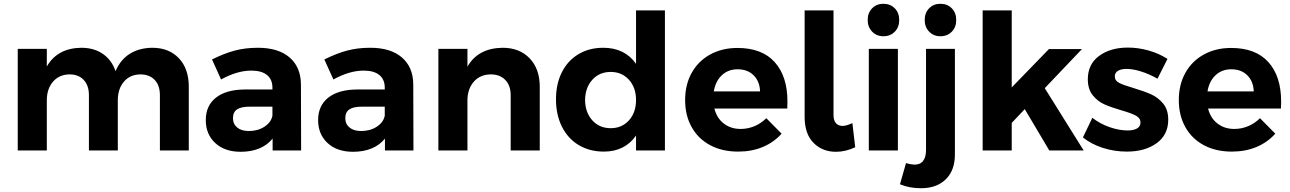

<svg xmlns="http://www.w3.org/2000/svg" viewBox="-20 -797 6832 1017"><path d="M980 -338V0H827V-293Q827 -345 799 -374Q771 -403 723 -403Q668 -402 636 -364Q604 -326 604 -266V0H451V-293Q451 -344 423.5 -373.5Q396 -403 348 -403Q293 -402 260.5 -364Q228 -326 228 -266V0H74V-538H228V-445Q284 -542 410 -544Q478 -544 525 -511.5Q572 -479 592 -420Q618 -481 667.5 -512Q717 -543 786 -544Q875 -544 927.5 -488.5Q980 -433 980 -338Z M1424 0V-63Q1397 -29 1354 -11Q1311 7 1255 7Q1170 7 1120 -39.5Q1070 -86 1070 -161Q1070 -237 1123.5 -279.5Q1177 -322 1275 -323H1423V-333Q1423 -376 1394.5 -399.5Q1366 -423 1311 -423Q1236 -423 1151 -376L1103 -482Q1167 -514 1223 -529Q1279 -544 1346 -544Q1454 -544 1513.5 -493Q1573 -442 1574 -351L1575 0ZM1423 -184V-232H1302Q1257 -232 1235.5 -217.5Q1214 -203 1214 -171Q1214 -140 1236.5 -121.5Q1259 -103 1298 -103Q1346 -103 1381 -126Q1416 -149 1423 -184Z M2019 0V-63Q1992 -29 1949 -11Q1906 7 1850 7Q1765 7 1715 -39.5Q1665 -86 1665 -161Q1665 -237 1718.5 -279.5Q1772 -322 1870 -323H2018V-333Q2018 -376 1989.5 -399.5Q1961 -423 1906 -423Q1831 -423 1746 -376L1698 -482Q1762 -514 1818 -529Q1874 -544 1941 -544Q2049 -544 2108.5 -493Q2168 -442 2169 -351L2170 0ZM2018 -184V-232H1897Q1852 -232 1830.5 -217.5Q1809 -203 1809 -171Q1809 -140 1831.5 -121.5Q1854 -103 1893 -103Q1941 -103 1976 -126Q2011 -149 2018 -184Z M2839 -338V0H2685V-293Q2685 -344 2656.5 -373.5Q2628 -403 2579 -403Q2522 -402 2489 -363.5Q2456 -325 2456 -265V0H2302V-538H2456V-444Q2512 -542 2642 -544Q2732 -544 2785.5 -488Q2839 -432 2839 -338Z M3502 -742V0H3349V-79Q3320 -37 3277 -15.5Q3234 6 3179 6Q3103 6 3045.5 -28.5Q2988 -63 2956.5 -126Q2925 -189 2925 -271Q2925 -352 2956 -414Q2987 -476 3044 -510Q3101 -544 3175 -544Q3289 -544 3349 -459V-742ZM3215 -416Q3155 -416 3117.5 -374.5Q3080 -333 3079 -267Q3080 -201 3117.5 -159.5Q3155 -118 3215 -118Q3274 -118 3311.5 -159.5Q3349 -201 3349 -267Q3349 -333 3311.5 -374.5Q3274 -416 3215 -416Z M4151 -259Q4151 -235 4150 -222H3764Q3777 -171 3814 -142.5Q3851 -114 3903 -114Q3941 -114 3976 -128.5Q4011 -143 4039 -171L4120 -89Q4079 -43 4020.5 -18.5Q3962 6 3890 6Q3805 6 3741.5 -28Q3678 -62 3643.5 -124Q3609 -186 3609 -267Q3609 -349 3644 -411.5Q3679 -474 3742 -508.5Q3805 -543 3886 -543Q4016 -543 4083.5 -468Q4151 -393 4151 -259ZM4006 -313Q4004 -366 3972 -398Q3940 -430 3887 -430Q3837 -430 3803.5 -398.5Q3770 -367 3761 -313Z M4443 -130Q4463 -130 4495 -145L4510 -17Q4459 7 4408 7Q4336 7 4289 -40.5Q4242 -88 4242 -178V-742H4395V-188Q4395 -159 4408 -144.5Q4421 -130 4443 -130Z M4582 -538H4736V0H4582ZM4659 -605Q4623 -605 4599.5 -629.5Q4576 -654 4576 -691Q4576 -729 4599.5 -753Q4623 -777 4659 -777Q4696 -777 4719.5 -753Q4743 -729 4743 -691Q4743 -653 4719.5 -629Q4696 -605 4659 -605Z M4822 75Q4853 76 4869 56Q4885 36 4885 -2V-538H5038V22Q5038 105 4990 152.5Q4942 200 4858 200Q4796 200 4747 179L4779 67Q4802 74 4822 75ZM4961 -605Q4925 -605 4901.5 -629.5Q4878 -654 4878 -691Q4878 -729 4901.5 -753Q4925 -777 4961 -777Q4998 -777 5021.5 -753Q5045 -729 5045 -691Q5045 -653 5021.5 -629Q4998 -605 4961 -605Z M5538 0 5408 -219 5339 -146V0H5185V-742H5339V-334L5536 -537H5711L5514 -330L5720 0Z M5947 -432Q5919 -432 5902 -422Q5885 -412 5885 -392Q5885 -370 5908 -358Q5931 -346 5983 -331Q6040 -314 6077 -297.5Q6114 -281 6141 -248.5Q6168 -216 6168 -163Q6168 -83 6106.5 -38.5Q6045 6 5949 6Q5883 6 5822 -13.5Q5761 -33 5716 -69L5766 -173Q5807 -141 5857.5 -123.5Q5908 -106 5953 -106Q5984 -106 6002.5 -116.5Q6021 -127 6021 -148Q6021 -171 5997.5 -184Q5974 -197 5922 -212Q5867 -228 5830.5 -244Q5794 -260 5768 -292.5Q5742 -325 5742 -377Q5742 -457 5802 -501Q5862 -545 5954 -545Q6009 -545 6064 -529.5Q6119 -514 6164 -485L6111 -380Q6067 -405 6024 -418.5Q5981 -432 5947 -432Z M6766 -259Q6766 -235 6765 -222H6379Q6392 -171 6429 -142.5Q6466 -114 6518 -114Q6556 -114 6591 -128.5Q6626 -143 6654 -171L6735 -89Q6694 -43 6635.5 -18.5Q6577 6 6505 6Q6420 6 6356.5 -28Q6293 -62 6258.5 -124Q6224 -186 6224 -267Q6224 -349 6259 -411.5Q6294 -474 6357 -508.5Q6420 -543 6501 -543Q6631 -543 6698.5 -468Q6766 -393 6766 -259ZM6621 -313Q6619 -366 6587 -398Q6555 -430 6502 -430Q6452 -430 6418.5 -398.5Q6385 -367 6376 -313Z"/></svg>

Font: Argentum Sans SemiBold
Style: Regular
Weight: 600
Designer: Julieta Ulanovsky (Modified by Cristiano Sobral)
Foundry: Julieta Ulanovsky
Version: Version 5.001;November 22, 2018;FontCreator 11.5.0.2425 64-b